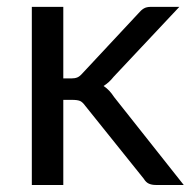

<svg xmlns="http://www.w3.org/2000/svg" viewBox="-20 -526 548 546"><path d="M160 -506.5V-303H183Q193 -303 199.8 -305.8Q206.5 -308.5 214 -317L374 -488.5Q381 -497 388.8 -501.8Q396.5 -506.5 409.5 -506.5H490L303.5 -308Q290 -291 274.5 -281.5Q283.5 -275.5 290.8 -267.8Q298 -260 304.5 -250L502.5 0H423Q411.5 0 403.2 -3.8Q395 -7.5 389 -17.5L222.5 -225Q215 -235.5 207.8 -238.8Q200.5 -242 185.5 -242H160V0H70.5V-506.5Z"/></svg>

Font: Lato-Regular
Style: Regular
Weight: 400
Designer: Lukasz Dziedzic with Adam Twardoch and Botio Nikoltchev
Foundry: tyPoland Lukasz Dziedzic
Version: Version 2.015; 2015-08-06; http://www.latofonts.com/